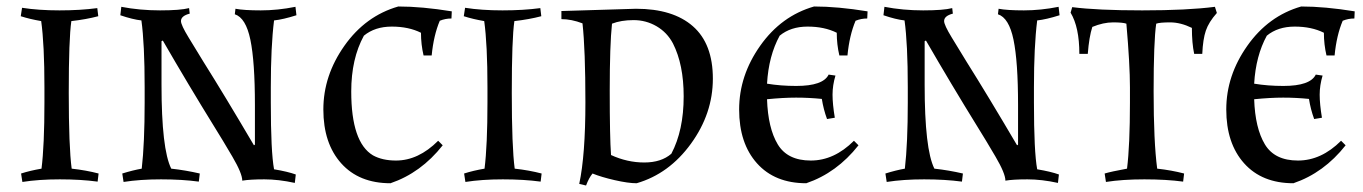

<svg xmlns="http://www.w3.org/2000/svg" viewBox="-20 -553 4204 592"><path d="M200 -488Q192 -434 192 -267Q192 -100 201 -33Q246 -28 284 -18L281 7Q229 0 164.5 0Q100 0 49 8L45 -18Q73 -27 108 -33Q117 -105 117 -237V-284Q117 -416 107 -488Q72 -494 44 -503L48 -529Q99 -521 163.5 -521Q228 -521 280 -528L283 -503Q245 -493 200 -488Z M593 7Q541 0 476.5 0Q412 0 361 8L357 -18Q389 -28 417 -33Q426 -111 426 -237V-284Q426 -418 416 -490Q389 -493 351 -506L354 -532Q411 -521 473.5 -521Q536 -521 563 -528L565 -511Q538 -504 538 -488Q538 -476 561.5 -437.5Q585 -399 607 -363Q673 -258 763 -105L766 -107V-229Q766 -363 752 -430.5Q738 -498 704 -509L706 -526Q732 -521 784 -521Q836 -521 891 -532L894 -506Q853 -493 825 -490Q815 -410 815 -284V-237Q815 -85 825 -31Q867 -24 892 -15L889 11Q839 0 795 0Q751 0 727 4Q727 -18 696.5 -70Q666 -122 641 -162Q560 -293 482 -428L478 -426V-292Q478 -93 508 -33Q553 -28 596 -18Z M1201 -58Q1270 -58 1331 -119L1345 -105Q1278 -20 1184 12Q1087 12 1032 -49.5Q977 -111 977 -215.5Q977 -320 1042 -412Q1107 -504 1208 -533Q1281 -533 1373 -518L1372 -496Q1353 -496 1336 -489Q1317 -444 1311 -382H1286Q1278 -416 1278 -452Q1240 -471 1188 -471Q1136 -471 1102 -443Q1063 -372 1063 -271Q1063 -114 1130 -74Q1159 -58 1201 -58Z M1566 -488Q1558 -434 1558 -267Q1558 -100 1567 -33Q1612 -28 1650 -18L1647 7Q1595 0 1530.5 0Q1466 0 1415 8L1411 -18Q1439 -27 1474 -33Q1483 -105 1483 -237V-284Q1483 -416 1473 -488Q1438 -494 1410 -503L1414 -529Q1465 -521 1529.5 -521Q1594 -521 1646 -528L1649 -503Q1611 -493 1566 -488Z M1711 -519 1941 -526Q2055 -526 2116.5 -472Q2178 -418 2178 -310.5Q2178 -203 2110.5 -110Q2043 -17 1943 12Q1917 12 1875.5 2.5Q1834 -7 1807 -18Q1796 -5 1787 19L1766 14Q1785 -75 1785 -237.5Q1785 -400 1776 -481Q1742 -494 1711 -494ZM1867 -480Q1860 -415 1860 -272.5Q1860 -130 1864 -75Q1914 -52 1966.5 -52Q2019 -52 2050 -79Q2088 -151 2088 -256Q2088 -354 2055 -419Q2037 -453 2004.5 -472Q1972 -491 1933.5 -491Q1895 -491 1867 -480Z M2613 -119 2627 -105Q2560 -20 2466 12Q2369 12 2314 -49.5Q2259 -111 2259 -215.5Q2259 -320 2324 -412Q2389 -504 2490 -533Q2563 -533 2655 -518L2654 -496Q2635 -496 2618 -489Q2599 -444 2593 -382H2568Q2560 -416 2560 -452Q2522 -471 2470 -471Q2418 -471 2384 -443Q2350 -381 2345 -295Q2387 -288 2435 -288Q2518 -288 2535 -323L2556 -320Q2547 -290 2547 -261Q2547 -232 2554 -190L2530 -186Q2519 -216 2514 -248Q2474 -252 2434.5 -252Q2395 -252 2345 -247Q2348 -158 2378 -108Q2408 -58 2480 -58Q2552 -58 2613 -119Z M2946 7Q2894 0 2829.5 0Q2765 0 2714 8L2710 -18Q2742 -28 2770 -33Q2779 -111 2779 -237V-284Q2779 -418 2769 -490Q2742 -493 2704 -506L2707 -532Q2764 -521 2826.5 -521Q2889 -521 2916 -528L2918 -511Q2891 -504 2891 -488Q2891 -476 2914.5 -437.5Q2938 -399 2960 -363Q3026 -258 3116 -105L3119 -107V-229Q3119 -363 3105 -430.5Q3091 -498 3057 -509L3059 -526Q3085 -521 3137 -521Q3189 -521 3244 -532L3247 -506Q3206 -493 3178 -490Q3168 -410 3168 -284V-237Q3168 -85 3178 -31Q3220 -24 3245 -15L3242 11Q3192 0 3148 0Q3104 0 3080 4Q3080 -18 3049.5 -70Q3019 -122 2994 -162Q2913 -293 2835 -428L2831 -426V-292Q2831 -93 2861 -33Q2906 -28 2949 -18Z M3655 -467Q3620 -484 3588 -484Q3556 -484 3545 -480Q3537 -426 3537 -271Q3537 -116 3548 -33Q3593 -28 3631 -18L3628 7Q3576 0 3508.5 0Q3441 0 3390 8L3386 -18Q3406 -24 3455 -33Q3464 -105 3464 -237V-284Q3464 -354 3453 -480Q3442 -484 3412 -484Q3382 -484 3348 -470Q3338 -439 3334 -387H3308Q3308 -469 3281 -514L3286 -531Q3363 -521 3502 -521Q3641 -521 3726 -532L3732 -513Q3707 -485 3698 -458.5Q3689 -432 3687 -387H3662Q3655 -420 3655 -467Z M4115 -119 4129 -105Q4062 -20 3968 12Q3871 12 3816 -49.5Q3761 -111 3761 -215.5Q3761 -320 3826 -412Q3891 -504 3992 -533Q4065 -533 4157 -518L4156 -496Q4137 -496 4120 -489Q4101 -444 4095 -382H4070Q4062 -416 4062 -452Q4024 -471 3972 -471Q3920 -471 3886 -443Q3852 -381 3847 -295Q3889 -288 3937 -288Q4020 -288 4037 -323L4058 -320Q4049 -290 4049 -261Q4049 -232 4056 -190L4032 -186Q4021 -216 4016 -248Q3976 -252 3936.5 -252Q3897 -252 3847 -247Q3850 -158 3880 -108Q3910 -58 3982 -58Q4054 -58 4115 -119Z"/></svg>

Font: Almendra SC
Style: Regular
Weight: 400
Designer: Ana Sanfelippo
Foundry: Ana Sanfelippo
Version: Version 1.002